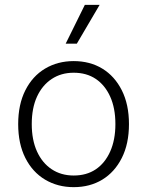

<svg xmlns="http://www.w3.org/2000/svg" viewBox="-20 -762 607 792"><path d="M284 -510Q351 -510 402 -479Q453 -448 482.5 -389.5Q512 -331 512 -250Q512 -169 482.5 -110.5Q453 -52 402 -21Q351 10 284 10Q218 10 166 -21Q114 -52 84.5 -110.5Q55 -169 55 -250Q55 -331 84.5 -389.5Q114 -448 166 -479Q218 -510 284 -510ZM284 -462Q232 -462 193 -436Q154 -410 132.5 -363Q111 -316 111 -250Q111 -185 132.5 -137.5Q154 -90 193 -64Q232 -38 284 -38Q337 -38 375 -63.5Q413 -89 434.5 -137Q456 -185 456 -250Q456 -316 434.5 -363.5Q413 -411 375 -436.5Q337 -462 284 -462ZM330 -742H391L297 -582H251Z"/></svg>

Font: Kantumruy Pro Light
Style: Regular
Weight: 300
Version: Version 1.002